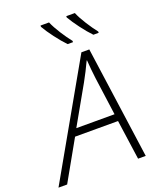

<svg xmlns="http://www.w3.org/2000/svg" viewBox="-222 -1049 944 1150"><g transform="rotate(-20 250.5 -474.5)"><path d="M-52.2 0 354 -714.8H404.3L503.9 0H455.1L419.4 -252.9H145.5L2.9 0ZM169.9 -298.3H413.6L380.4 -541Q377.4 -566.9 374 -598.4Q370.6 -629.9 369.1 -657.7H366.7Q353.5 -628.9 338.1 -598.9Q322.8 -568.8 306.6 -539.6ZM457.5 -789.1Q427.2 -820.3 394.8 -863.8Q362.3 -907.2 342.8 -940.9V-949.2H397.5Q412.1 -914.1 439.5 -871.1Q466.8 -828.1 491.2 -797.4V-789.1ZM293.5 -789.1Q263.2 -820.3 230.5 -863.8Q197.8 -907.2 178.7 -940.9V-949.2H232.9Q248 -914.1 275.4 -871.1Q302.7 -828.1 327.6 -797.4V-789.1Z"/></g></svg>

Font: Open Sans Light
Style: Italic
Weight: 300
Italic angle: -12°
Designer: Monotype Design Team
Foundry: Monotype Imaging Inc.
Version: Version 3.003; ttfautohint (v1.8.4)